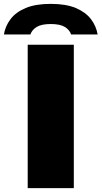

<svg xmlns="http://www.w3.org/2000/svg" viewBox="-78 -971 524 991"><path d="M65 0V-740H303V0ZM-58 -793Q-50.5 -837 -23.2 -872.8Q4 -908.5 55 -929.8Q106 -951 184 -951Q262 -951 312.8 -929.8Q363.5 -908.5 391 -872.8Q418.5 -837 426 -793H289Q281.5 -816.5 256.8 -831.8Q232 -847 184 -847Q136 -847 111.2 -831.8Q86.5 -816.5 79 -793Z"/></svg>

Font: Encode Sans Expanded Black
Style: Regular
Weight: 900
Width: 7
Designer: Multiple Designers
Foundry: Impallari Type
Version: Version 3.000; ttfautohint (v1.8.3) -l 8 -r 50 -G 200 -x 14 